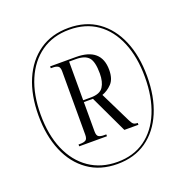

<svg xmlns="http://www.w3.org/2000/svg" viewBox="-131 -845 943 975"><g transform="rotate(-20 340.5 -357.5)"><path d="M341 10Q249 10 183 -36.5Q117 -83 82 -166Q47 -249 47 -358Q47 -468 82.5 -550.5Q118 -633 184 -679Q250 -725 342 -725Q434 -725 499 -679Q564 -633 599 -550.5Q634 -468 634 -358Q634 -248 599 -165Q564 -82 498.5 -36Q433 10 341 10ZM345 0Q432 0 494 -44.5Q556 -89 589 -169.5Q622 -250 622 -358Q622 -466 588.5 -546.5Q555 -627 492.5 -671Q430 -715 342 -715Q254 -715 190.5 -670.5Q127 -626 93 -546Q59 -466 59 -359Q59 -250 93.5 -169.5Q128 -89 192.5 -44.5Q257 0 345 0ZM188 -141V-151H198Q216 -151 226.5 -157Q237 -163 237 -186V-528Q237 -551 226.5 -557Q216 -563 198 -563H188V-573H327Q464 -573 464 -454Q464 -405 440.5 -380.5Q417 -356 388 -346L469 -181Q478 -162 485.5 -156.5Q493 -151 508 -151V-141H432L336 -344H287V-186Q287 -163 297 -157Q307 -151 326 -151H338V-141ZM328 -354Q378 -354 395.5 -381Q413 -408 413 -453Q413 -517 392.5 -540Q372 -563 323 -563H287V-354Z"/></g></svg>

Font: Noto Serif Display ExtraCondensed SemiBold
Style: Regular
Weight: 600
Width: 2
Designer: Monotype Design Team
Foundry: Monotype Imaging Inc.
Version: Version 2.009